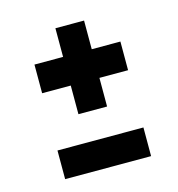

<svg xmlns="http://www.w3.org/2000/svg" viewBox="-78 -538 563 607"><g transform="rotate(-15 203.0 -234.5)"><path d="M62.5 -93.8H343.8V0H62.5ZM156.2 -187.5V-281.2H62.5V-375H156.2V-468.8H250V-375H343.8V-281.2H250V-187.5Z"/></g></svg>

Font: Oswald
Style: Stencbab
Weight: 400
Designer: Mathieu Le Lay
Foundry: Mathieu Le Lay
Version: Version 1.000